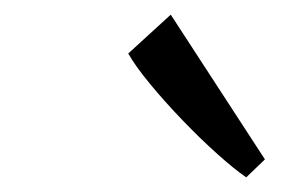

<svg xmlns="http://www.w3.org/2000/svg" viewBox="-20 -870 414 262"><path d="M316 -628Q300.5 -638.5 277 -659.5Q253.5 -680.5 229 -706Q204.5 -731.5 184.5 -755.8Q164.5 -780 155 -797L213 -850L341.5 -652.5Z"/></svg>

Font: Merriweather 20pt Light
Style: Italic
Weight: 300
Italic angle: -7.8°
Version: Version 2.101